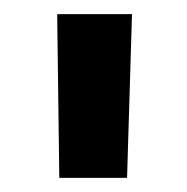

<svg xmlns="http://www.w3.org/2000/svg" viewBox="-20 -712 265 272"><path d="M160 -460 167 -692H61L64 -460Z"/></svg>

Font: RazerF5 SemiBold
Style: Regular
Weight: 600
Foundry: Razer Inc.
Version: Version 2